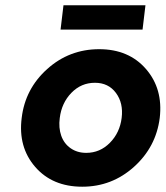

<svg xmlns="http://www.w3.org/2000/svg" viewBox="-20 -696 626 726"><path d="M209 -584 220 -676H530L519 -584ZM291 10Q178 10 113 -65Q48 -140 62 -250Q75 -360 158.5 -435Q242 -510 355 -510Q467 -510 532 -435Q597 -360 584 -250Q570 -140 486.5 -65Q403 10 291 10ZM306 -118Q358 -118 395.5 -156Q433 -194 440 -250Q447 -306 418.5 -344.5Q390 -383 339 -383Q287 -383 250 -345Q213 -307 206 -250Q201 -213 211.5 -183Q222 -153 247 -135.5Q272 -118 306 -118Z"/></svg>

Font: Orkney
Style: BoldItalic
Weight: 700
Designer: Samuel Oakes and Alfredo Marco Pradil
Foundry: Alfredo Marco Pradil
Version: 1.0; ttfautohint (v1.5)